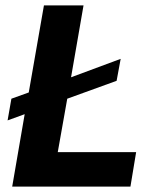

<svg xmlns="http://www.w3.org/2000/svg" viewBox="-20 -688 581 708"><path d="M25 0 71 -267 8 -244 22 -324 86 -347 142 -668H288L242 -403L425 -471L410 -390L228 -324L193 -127H482L461 0Z"/></svg>

Font: Gantari
Style: Bold Italic
Weight: 700
Italic angle: -10°
Designer: Anugrah Pasau
Foundry: Lafontype
Version: Version 1.000; ttfautohint (v1.8.4.7-5d5b)